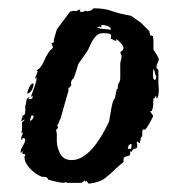

<svg xmlns="http://www.w3.org/2000/svg" viewBox="-20 -440 433 463"><path d="M186 -3 185 -1V-5Q183 -4 180.5 -1.5Q178 1 174 1H143L137 -1L135 1Q129 1 115 -2Q101 -5 96 -7L95 -10Q91 -14 86 -13.5Q81 -13 78 -15Q64 -21 51.5 -34.5Q39 -48 39 -62Q39 -63 40 -64Q41 -65 41 -67Q39 -69 36.5 -68.5Q34 -68 34 -72Q34 -75 35 -77Q33 -74 31.5 -72.5Q30 -71 30 -69V-78Q30 -78 31.5 -81.5Q33 -85 35.5 -89Q38 -93 39.5 -97Q41 -101 41 -102L39 -107H35L33 -102Q31 -104 31 -108Q31 -109 33 -113.5Q35 -118 35 -120L33 -121L31 -118L33 -127V-145Q35 -147 37 -148Q39 -149 39 -152L31 -147L35 -162Q40 -162 40.5 -167.5Q41 -173 41 -175V-185Q43 -189 43.5 -196.5Q44 -204 52 -206L48 -201H52Q59 -201 59 -208V-209L57 -207L55 -208Q55 -209 60 -222Q65 -235 68 -247V-254L65 -250V-252Q65 -254 66.5 -256.5Q68 -259 68 -260L71 -268L68 -270Q79 -276 85.5 -291.5Q92 -307 99 -316Q99 -318 102 -319.5Q105 -321 108 -326L104 -335L110 -339V-345L117 -369L149 -412Q159 -414 158 -414L163 -413Q164 -414 170 -416L174 -418Q173 -416 173 -414Q173 -411 176 -411Q180 -411 186 -414L189 -413Q193 -413 197 -414Q201 -415 206 -420Q232 -420 249.5 -413.5Q267 -407 296 -402L320 -385L340 -365L342 -355L349 -353V-350Q349 -348 349.5 -347Q350 -346 350 -345V-320Q352 -317 357 -309.5Q362 -302 363 -297Q363 -294 360 -288Q357 -282 357 -277L362 -271V-236Q362 -234 362.5 -230.5Q363 -227 363 -225Q363 -220 362 -211.5Q361 -203 357 -203V-208Q355 -208 355 -207.5Q355 -207 354 -207H353Q353 -206 353.5 -205.5Q354 -205 354 -204Q354 -203 350 -203Q350 -194 349.5 -187Q349 -180 346 -172H342Q342 -171 345.5 -166.5Q349 -162 349 -161V-160Q349 -159 346.5 -154Q344 -149 341 -143.5Q338 -138 334.5 -133Q331 -128 329 -127Q327 -128 327 -128Q323 -128 323 -121Q323 -114 323 -112L320 -108Q320 -107 318.5 -101.5Q317 -96 317 -94L311 -99Q311 -98 310.5 -98Q310 -98 310 -97V-94Q311 -93 311 -88Q311 -81 303 -81H302L296 -73L293 -77Q294 -74 294 -70Q294 -66 292 -65Q290 -64 287.5 -63.5Q285 -63 282 -62Q279 -61 278 -58V-50Q276 -47 271 -43.5Q266 -40 265 -38L262 -36Q247 -21 233.5 -10.5Q220 0 194 3L189 -3ZM117 -100Q117 -85 125 -69.5Q133 -54 153 -54Q168 -54 182 -63.5Q196 -73 207.5 -87.5Q219 -102 228 -118Q237 -134 243 -147Q244 -152 245.5 -161Q247 -170 248.5 -178.5Q250 -187 252 -194Q254 -201 257 -203L262 -227L265 -225Q264 -227 264 -230Q264 -236 267 -240.5Q270 -245 270 -252V-286Q270 -290 271.5 -294.5Q273 -299 273 -300V-306L270 -314L276 -319L278 -324Q278 -329 271.5 -336Q265 -343 260 -346L261 -342H257Q255 -343 252.5 -344.5Q250 -346 248 -346Q247 -346 247 -345Q247 -347 247.5 -349.5Q248 -352 248 -354Q248 -358 242.5 -359Q237 -360 229 -360Q219 -360 213.5 -355Q208 -350 203.5 -342.5Q199 -335 195.5 -326.5Q192 -318 186 -310L169 -286Q167 -279 163.5 -268Q160 -257 158 -252L153 -247Q151 -241 151 -240Q151 -239 151.5 -238.5Q152 -238 152 -237Q152 -232 145 -227V-223Q145 -218 144 -217Q143 -216 143 -214L126 -154Q123 -149 122 -145Q121 -141 117 -136L120 -135Q120 -129 115 -127L117 -118ZM214 -374Q218 -371 231 -370Q244 -369 247 -368V-370Q247 -375 238.5 -377.5Q230 -380 227 -380Q223 -380 224.5 -378Q226 -376 222 -374L221 -376ZM61 -238Q61 -231 57 -223.5Q53 -216 46 -214V-216Q46 -220 50 -228.5Q54 -237 59 -239ZM349 -258Q349 -256 349.5 -252Q350 -248 354 -247Q357 -251 357 -256Q355 -257 353.5 -265Q352 -273 350 -273Q349 -270 349 -258ZM288 -81H296Q297 -83 297 -87V-93Q294 -93 292 -91L290 -89ZM56 -162Q56 -161 54.5 -157.5Q53 -154 53 -152V-148Q61 -153 61 -160L60 -161Q59 -161 58 -161.5Q57 -162 56 -162Z"/></svg>

Font: East Sea Dokdo Cyrillic
Style: Regular
Weight: 400
Version: Version 1.00 July 4, 2018, initial release